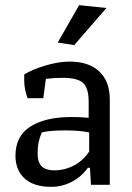

<svg xmlns="http://www.w3.org/2000/svg" viewBox="-20 -717 514 745"><path d="M204 -552 287 -697 393 -686 268 -542ZM40 -113Q40 -189 98 -226Q156 -263 258 -263Q291 -263 324 -260V-322Q324 -376 302 -395.5Q280 -415 224 -415Q190 -415 158 -411L148 -336H87Q74 -371 74 -403V-428Q104 -447 155.5 -462.5Q207 -478 250 -478Q325 -478 365.5 -439.5Q406 -401 406 -331V0H333L329 -66H321Q296 -31 258.5 -11.5Q221 8 179 8Q111 8 75.5 -24.5Q40 -57 40 -113ZM326 -129V-203Q291 -211 234 -211Q171 -211 142 -203Q133 -181 129.5 -163.5Q126 -146 126 -122Q126 -86 142.5 -71Q159 -56 190 -56Q231 -56 267 -75Q303 -94 326 -129Z"/></svg>

Font: Athiti Medium
Style: Regular
Weight: 500
Designer: CadsonDemak Team
Foundry: CadsonDemak
Version: Version 1.033